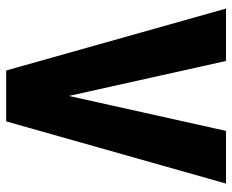

<svg xmlns="http://www.w3.org/2000/svg" viewBox="-85 -666 751 621"><g transform="rotate(90 290.5 -355.5)"><path d="M280.8 -160.2 403.3 -710.9H573.7L372.6 0H260.3ZM177.2 -710.9 299.8 -160.2 321.3 0H208L7.8 -710.9Z"/></g></svg>

Font: Roboto Condensed ExtraBold
Style: Regular
Weight: 800
Designer: Christian Robertson
Foundry: Google
Version: Version 3.008; 2023